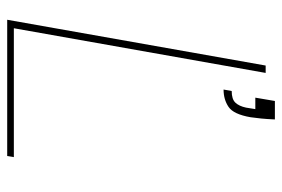

<svg xmlns="http://www.w3.org/2000/svg" viewBox="-142 -622 765 520"><g transform="rotate(90 240.0 -362.5)"><path d="M34 0 158 -700H178L57 -18H406L403 0ZM223 -586 227 -608Q249 -608 258.5 -618Q268 -628 272 -647L276 -672H245L254 -725H304Q303 -703 301.5 -688Q300 -673 298 -659Q290 -613 270 -599.5Q250 -586 223 -586Z"/></g></svg>

Font: DM Sans Thin
Style: Italic
Weight: 250
Italic angle: -10°
Designer: Colophon Foundry, Jonny Pinhorn
Foundry: Colophon Foundry
Version: Version 4.004;gftools[0.9.30]